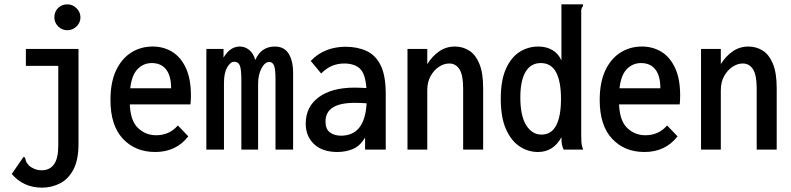

<svg xmlns="http://www.w3.org/2000/svg" viewBox="-20 -688 3640 883"><path d="M173 175Q88 175 34 112L83 41L89 33L95 37Q97 45 99.5 53Q102 61 113 73Q124 83 139 89Q154 95 172 95Q209 95 228.5 67.5Q248 40 248 -18V-385H99V-463H341V-26Q341 47 318 91Q295 135 256.5 155Q218 175 173 175ZM290 -549Q265 -549 247.5 -566.5Q230 -584 230 -608Q230 -634 247 -651Q264 -668 290 -668Q314 -668 332 -650Q350 -632 350 -608Q350 -584 332 -566.5Q314 -549 290 -549Z M694 11Q602 11 545 -50Q488 -111 488 -228Q488 -309 513.5 -363.5Q539 -418 583 -446Q627 -474 682 -474Q732 -474 771.5 -450Q811 -426 834.5 -376Q858 -326 858 -249Q858 -226 856 -208H577Q580 -132 615 -99Q650 -66 698 -66Q759 -66 798 -111L846 -61Q790 11 694 11ZM579 -282H767Q767 -339 744 -368.5Q721 -398 678 -398Q640 -398 613 -370.5Q586 -343 579 -282Z M929 0V-463H1008V-423Q1038 -474 1083 -474Q1107 -474 1126.5 -458Q1146 -442 1154 -412Q1181 -474 1244 -474Q1288 -474 1308.5 -439.5Q1329 -405 1328 -347V0H1247V-323Q1247 -374 1239.5 -388.5Q1232 -403 1219 -403Q1198 -403 1182.5 -373.5Q1167 -344 1167 -302V0H1090V-318Q1090 -369 1083 -386.5Q1076 -404 1057 -404Q1040 -404 1025 -378.5Q1010 -353 1010 -306V0Z M1532 11Q1462 11 1424 -25.5Q1386 -62 1386 -119Q1386 -197 1446 -241Q1506 -285 1610 -285Q1621 -285 1635.5 -284.5Q1650 -284 1665 -283Q1660 -350 1634.5 -373Q1609 -396 1563 -396Q1534 -396 1508 -385.5Q1482 -375 1457 -350L1409 -408Q1442 -442 1482.5 -457.5Q1523 -473 1569 -473Q1623 -473 1665 -454Q1707 -435 1730.5 -388Q1754 -341 1754 -256V0H1659V-56Q1636 -16 1602.5 -2.5Q1569 11 1532 11ZM1477 -129Q1477 -94 1497.5 -79Q1518 -64 1548 -64Q1658 -64 1666 -213Q1652 -214 1637.5 -214.5Q1623 -215 1611 -215Q1477 -215 1477 -129Z M1854 0V-463H1945V-393Q1968 -430 2000 -452Q2032 -474 2072 -474Q2108 -474 2137.5 -455.5Q2167 -437 2184.5 -395Q2202 -353 2202 -283V0H2110V-281Q2110 -343 2093 -369.5Q2076 -396 2046 -396Q2022 -396 1999 -381Q1976 -366 1960.5 -338.5Q1945 -311 1945 -273V0Z M2454 11Q2409 11 2370 -14.5Q2331 -40 2307 -94Q2283 -148 2283 -234Q2283 -319 2307 -372Q2331 -425 2370 -449.5Q2409 -474 2456 -474Q2492 -474 2520 -458Q2548 -442 2562 -410V-668H2661V-660Q2656 -654 2654 -646.5Q2652 -639 2653 -623V-66Q2653 -49 2654 -33Q2655 -17 2662 0H2572Q2565 -16 2563.5 -28Q2562 -40 2562 -57Q2525 11 2454 11ZM2470 -69Q2516 -69 2538 -111.5Q2560 -154 2560 -233Q2560 -313 2537.5 -355.5Q2515 -398 2467 -398Q2421 -398 2397 -357.5Q2373 -317 2373 -240Q2373 -155 2400 -112Q2427 -69 2470 -69Z M2944 11Q2852 11 2795 -50Q2738 -111 2738 -228Q2738 -309 2763.5 -363.5Q2789 -418 2833 -446Q2877 -474 2932 -474Q2982 -474 3021.5 -450Q3061 -426 3084.5 -376Q3108 -326 3108 -249Q3108 -226 3106 -208H2827Q2830 -132 2865 -99Q2900 -66 2948 -66Q3009 -66 3048 -111L3096 -61Q3040 11 2944 11ZM2829 -282H3017Q3017 -339 2994 -368.5Q2971 -398 2928 -398Q2890 -398 2863 -370.5Q2836 -343 2829 -282Z M3204 0V-463H3295V-393Q3318 -430 3350 -452Q3382 -474 3422 -474Q3458 -474 3487.5 -455.5Q3517 -437 3534.5 -395Q3552 -353 3552 -283V0H3460V-281Q3460 -343 3443 -369.5Q3426 -396 3396 -396Q3372 -396 3349 -381Q3326 -366 3310.5 -338.5Q3295 -311 3295 -273V0Z"/></svg>

Font: Inconsolata SemiCondensed SemiBold
Style: Regular
Weight: 600
Width: 4
Monospace: yes
Designer: Raph Levien, Cyreal, Brenton Simpson
Foundry: Raph Levien, Cyreal, Google
Version: Version 3.001; ttfautohint (v1.8.2.53-6de2)